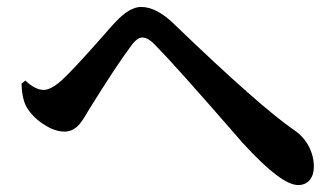

<svg xmlns="http://www.w3.org/2000/svg" viewBox="-20 -618 966 553"><path d="M839 -85C867 -85 884 -106 884 -138C884 -178 864 -218 829 -242C763 -287 646 -390 478 -552C445 -583 415 -598 386 -598C365 -598 340 -584 313 -555C308 -550 296 -537 279 -517C221 -451 181 -408 158 -387C137 -368 119 -359 106 -359C90 -359 72 -368 53 -386L42 -377C43 -344 49 -320 60 -304C73 -285 89 -270 109 -258C129 -245 148 -239 166 -239C181 -239 194 -245 205 -256C212 -263 221 -276 232 -295L233 -297C290 -389 332 -452 357 -485C369 -502 380 -510 390 -510C402 -510 416 -501 431 -484C463 -452 542 -364 668 -219C675 -210 681 -204 684 -201C755 -124 806 -85 839 -85Z"/></svg>

Font: AllPunType Bold
Style: Regular
Weight: 700
Version: 1.0